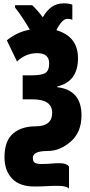

<svg xmlns="http://www.w3.org/2000/svg" viewBox="-20 -896 541 1152"><path d="M237 -792Q219 -816 203 -834Q187 -852 173 -865H70V-851Q95 -820 119.5 -782Q144 -744 159 -718Q84 -705 21 -654L82 -527Q134 -577 203 -577Q275 -577 275 -516Q275 -473 252.5 -458.5Q230 -444 169 -444H116V-300H176Q293 -300 293 -219Q293 -138 193 -138Q109 -138 58 -94.5Q7 -51 7 48Q7 127 52 175Q97 223 186 223Q229 223 257.5 221Q286 219 327 219Q380 219 394 236V104Q382 83 332 83Q314 83 287.5 85.5Q261 88 227 88Q203 88 190 81Q177 74 177 51Q177 10 265 10Q340 10 404.5 -46.5Q469 -103 469 -204Q469 -356 323 -373V-377Q448 -406 448 -547Q448 -677 318 -715Q353 -783 384 -783Q403 -783 414 -777V-868Q394 -876 362 -876Q283 -876 237 -792Z"/></svg>

Font: Noto Sans Display Condensed Black
Style: Regular
Weight: 900
Width: 3
Designer: Monotype Design team
Foundry: Monotype Imaging Inc.
Version: 1.000